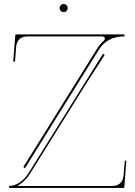

<svg xmlns="http://www.w3.org/2000/svg" viewBox="-20 -930 670 950"><path d="M280.8 -876Q274.9 -881.8 274.9 -890.1Q274.9 -898.4 280.8 -904.3Q286.6 -910.2 294.9 -910.2Q303.2 -910.2 309.1 -904.3Q314.9 -898.4 314.9 -890.1Q314.9 -881.8 309.1 -876Q303.2 -870.1 294.9 -870.1Q286.6 -870.1 280.8 -876ZM498 -658.2Q429.7 -553.7 408.7 -520L127.9 -69.8Q105 -32.7 65.9 -9.8H533.7Q587.4 -9.8 591.8 -65.4L597.7 -135.7L605 -134.3L595.2 -4.4Q595.2 0 589.8 0H24.9V-9.8Q50.3 -9.8 76.4 -26.6Q102.5 -43.5 123 -76.2L489.7 -664.1ZM95.7 -104 460.9 -689.9Q474.1 -711.4 492.7 -728Q499 -733.9 499 -739.3Q499 -743.7 494.9 -746.8Q490.7 -750 484.4 -750H117.7Q64 -750 59.6 -695.3L54.2 -624.5L45.4 -625.5L55.7 -755.4Q55.7 -759.8 60.5 -759.8H595.7V-750Q510.3 -750 469.2 -684.1L103.5 -97.7Z"/></svg>

Font: ZnikomitNo25
Style: Regular
Weight: 100
Designer: gluk
Foundry: gluk
Version: Version 0.56